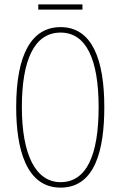

<svg xmlns="http://www.w3.org/2000/svg" viewBox="-20 -848 551 878"><path d="M357 -828H155V-804H357ZM457 -358C457 -570 404 -724 257 -724C126 -724 54 -602 54 -358C54 -173 97 10 257 10C416 10 457 -165 457 -358ZM80 -358C80 -574 137 -699 257 -699C374 -699 431 -577 431 -358C431 -135 374 -15 257 -15C143 -15 80 -141 80 -358Z"/></svg>

Font: Noto Sans Georgian ExtraCondensed Thin
Style: Regular
Weight: 100
Width: 2
Designer: Monotype Design Team, Akaki Razmadze
Foundry: Google LLC
Version: Version 2.005